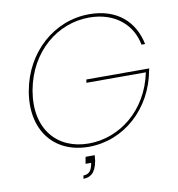

<svg xmlns="http://www.w3.org/2000/svg" viewBox="-94 -795 980 1056"><g transform="rotate(-10 396.0 -267.0)"><path d="M319 59 312 97H343L342 104C336 137 322 158 290 158L286 176C322 176 354 161 367 90C368 81 369 68 370 59ZM74 -351C37 -140 151 8 347 8C543 8 709 -140 746 -351L748 -359H397L394 -341H726C684 -135 522 -10 350 -10C175 -10 58 -139 95 -351C133 -563 295 -692 470 -692C616 -692 708 -608 729 -495H749C723 -624 629 -710 474 -710C278 -710 111 -562 74 -351Z"/></g></svg>

Font: Poppins Devanagari Thin
Style: Italic
Weight: 100
Italic angle: -10°
Designer: Ninad Kale (Devanagari), Jonny Pinhorn (Latin)
Foundry: Indian Type Foundry
Version: 4.005